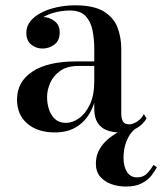

<svg xmlns="http://www.w3.org/2000/svg" viewBox="-20 -488 610 722"><path d="M428.5 10Q402.5 10 381 1.5Q359.5 -7 347 -26.5Q334.5 -46 334.5 -78V-304.5Q334.5 -340.5 328 -373.5Q321.5 -406.5 302 -427.5Q282.5 -448.5 242.5 -448.5Q220.5 -448.5 196.2 -443.5Q172 -438.5 151 -428.2Q130 -418 116.8 -402.2Q103.5 -386.5 103.5 -364.5H80Q80 -391.5 98.8 -407.8Q117.5 -424 140.5 -424Q165 -424 184.8 -409Q204.5 -394 204.5 -366.5Q204.5 -335 184.2 -320.2Q164 -305.5 140.5 -305.5Q114.5 -305.5 96.8 -320.8Q79 -336 79 -364.5Q79 -389.5 94.5 -408.5Q110 -427.5 136.2 -440.8Q162.5 -454 195.2 -461Q228 -468 262 -468Q333 -468 370.5 -444.8Q408 -421.5 422 -384.2Q436 -347 436 -304.5V-60Q436 -43.5 442 -32Q448 -20.5 466.5 -20.5Q479.5 -20.5 495.8 -31Q512 -41.5 521 -59L531 -42.5Q517.5 -19 491.2 -4.5Q465 10 428.5 10ZM186.5 10Q121.5 10 82.8 -23.2Q44 -56.5 44 -113.5Q44 -180.5 101.8 -218.8Q159.5 -257 266 -257H381V-240H275Q232.5 -240 206.8 -221.8Q181 -203.5 169 -176.8Q157 -150 157 -123Q157 -98.5 164.2 -76.5Q171.5 -54.5 187 -40.2Q202.5 -26 227.5 -26Q253 -26 277.5 -43.5Q302 -61 318.2 -95.5Q334.5 -130 334.5 -182.5H346Q346 -125.5 327.2 -82Q308.5 -38.5 273 -14.2Q237.5 10 186.5 10ZM452.5 213.5Q425 213.5 399.2 204.5Q373.5 195.5 357 176.5Q340.5 157.5 340.5 127.5Q340.5 97.5 354 73.8Q367.5 50 390 32Q412.5 14 438.8 1.5Q465 -11 489.5 -19L495.5 -8Q481.5 0 470 16.2Q458.5 32.5 451.5 55.2Q444.5 78 444.5 105.5Q444.5 138.5 457.8 158.8Q471 179 495 179Q518 179 532 165.2Q546 151.5 557 132L570 141Q562.5 155 549.5 172Q536.5 189 513.2 201.2Q490 213.5 452.5 213.5Z"/></svg>

Font: Bodoni Moda 11pt Medium
Style: Regular
Weight: 500
Designer: Owen Earl
Foundry: indestructible type
Version: Version 2.004